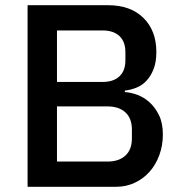

<svg xmlns="http://www.w3.org/2000/svg" viewBox="-20 -718 699 738"><path d="M86 -698H395Q482 -698 531.5 -649Q581 -600 581 -518Q581 -479 570 -451.5Q559 -424 542 -406.5Q525 -389 503 -380.5Q481 -372 460 -370V-364Q481 -363 506.5 -354Q532 -345 554 -325.5Q576 -306 591 -275.5Q606 -245 606 -201Q606 -159 592.5 -122Q579 -85 555 -58Q531 -31 498 -15.5Q465 0 426 0H86ZM199 -97H393Q437 -97 462 -120Q487 -143 487 -186V-220Q487 -263 462 -286Q437 -309 393 -309H199ZM199 -403H374Q416 -403 439 -424.5Q462 -446 462 -486V-518Q462 -558 439 -579.5Q416 -601 374 -601H199Z"/></svg>

Font: IBM Plex Sans KR Medium
Style: Regular
Weight: 500
Designer: Mike Abbink; Paul van der Laan; Pieter van Rosmalen; Wujin Sim; Chorong Kim; Dohee Lee;
Foundry: Sandoll Inc.
Version: Version 1.001